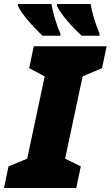

<svg xmlns="http://www.w3.org/2000/svg" viewBox="-56 -947 557 967"><path d="M355 -767H445V-779C423 -830 408 -884 400 -927H231V-917C255 -868 311 -808 355 -767ZM158 -767H248V-779C225 -830 211 -884 203 -927H34V-917C59 -868 115 -808 158 -767ZM-36 0H328L351 -109L272 -148L360 -562L458 -604L481 -714H114L91 -604L169 -562L81 -148L-13 -109Z"/></svg>

Font: Noto Sans Black
Style: Italic
Weight: 900
Italic angle: -12°
Designer: Monotype Design Team
Foundry: Monotype Imaging Inc.
Version: Version 2.013